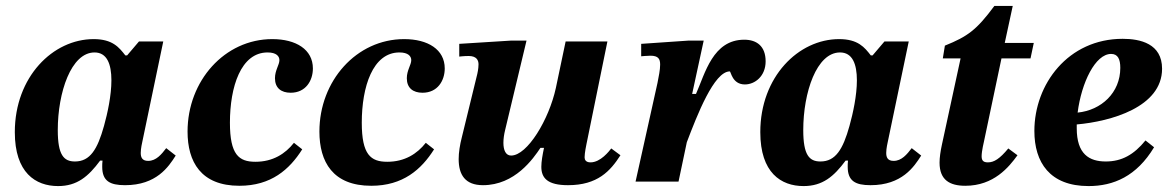

<svg xmlns="http://www.w3.org/2000/svg" viewBox="-20 -613 3948 648"><path d="M176 15C240 15 278 -17 318 -71H326C325 -63 325 -56 325 -50C325 -2 351 12 402 12C508 12 549 -50 573 -88L541 -113C525 -92 507 -70 480 -70C459 -70 455 -83 455 -97C455 -112 460 -133 460 -133L531 -473H449L409 -426H403C382 -453 360 -481 296 -481C159 -481 30 -354 30 -167C30 -30 100 15 176 15ZM233 -68C195 -68 175 -90 175 -174C175 -301 220 -436 299 -436C341 -436 356 -397 356 -342C356 -291 343 -231 331 -188C309 -109 284 -68 233 -68Z M788 14C895 14 957 -41 1000 -109L972 -131C943 -94 901 -67 842 -67C786 -67 756 -91 756 -199C756 -320 793 -436 883 -436C913 -436 923 -423 923 -410C923 -394 908 -376 908 -349C908 -316 929 -300 961 -300C1012 -300 1036 -341 1036 -382C1036 -446 979 -481 899 -481C738 -481 613 -340 613 -169C613 -67 658 14 788 14Z M1233 14C1340 14 1402 -41 1445 -109L1417 -131C1388 -94 1346 -67 1287 -67C1231 -67 1201 -91 1201 -199C1201 -320 1238 -436 1328 -436C1358 -436 1368 -423 1368 -410C1368 -394 1353 -376 1353 -349C1353 -316 1374 -300 1406 -300C1457 -300 1481 -341 1481 -382C1481 -446 1424 -481 1344 -481C1183 -481 1058 -340 1058 -169C1058 -67 1103 14 1233 14Z M1610 12C1718 12 1780 -78 1804 -114H1816C1811 -90 1807 -68 1807 -50C1807 -12 1828 12 1897 12C1997 12 2040 -36 2074 -89L2043 -112C2036 -103 2007 -65 1973 -65C1957 -65 1953 -74 1953 -82C1953 -97 1959 -125 1959 -125L2030 -473H1889L1856 -316C1833 -210 1760 -88 1705 -88C1687 -88 1679 -106 1679 -131C1679 -144 1681 -159 1685 -175L1757 -476H1705L1530 -465V-422C1530 -422 1545 -424 1562 -424C1589 -424 1595 -409 1595 -396C1595 -381 1591 -364 1591 -364L1539 -151C1532 -124 1528 -98 1528 -76C1528 -23 1550 12 1610 12Z M2270 0 2298 -133C2333 -225 2390 -372 2443 -372C2447 -372 2451 -328 2494 -328C2528 -328 2564 -356 2564 -406C2564 -457 2534 -479 2492 -479C2386 -479 2360 -366 2329 -296H2316L2355 -476H2304L2144 -465V-423C2144 -423 2164 -425 2175 -425C2202 -425 2208 -414 2208 -395C2208 -377 2203 -354 2199 -333L2125 0Z M2692 15C2756 15 2794 -17 2834 -71H2842C2841 -63 2841 -56 2841 -50C2841 -2 2867 12 2918 12C3024 12 3065 -50 3089 -88L3057 -113C3041 -92 3023 -70 2996 -70C2975 -70 2971 -83 2971 -97C2971 -112 2976 -133 2976 -133L3047 -473H2965L2925 -426H2919C2898 -453 2876 -481 2812 -481C2675 -481 2546 -354 2546 -167C2546 -30 2616 15 2692 15ZM2749 -68C2711 -68 2691 -90 2691 -174C2691 -301 2736 -436 2815 -436C2857 -436 2872 -397 2872 -342C2872 -291 2859 -231 2847 -188C2825 -109 2800 -68 2749 -68Z M3238 14C3334 14 3385 -49 3414 -89L3383 -112C3354 -77 3335 -65 3314 -65C3297 -65 3293 -73 3293 -86C3293 -103 3301 -136 3301 -136L3360 -416H3458L3469 -468H3371L3398 -593H3336C3276 -512 3246 -490 3169 -459L3162 -416H3222L3159 -125C3154 -102 3151 -81 3151 -64C3151 -5 3186 14 3238 14Z M3654 15C3738 15 3816 -18 3875 -116L3846 -139C3807 -91 3766 -68 3712 -68C3656 -68 3614 -93 3614 -180C3614 -184 3614 -188 3614 -193C3728 -203 3902 -251 3902 -381C3902 -466 3828 -482 3769 -482C3585 -482 3471 -329 3471 -171C3471 -65 3523 15 3654 15ZM3617 -233C3630 -335 3677 -431 3730 -431C3753 -431 3761 -413 3761 -384C3761 -300 3697 -241 3617 -233Z"/></svg>

Font: STIX Two Text
Style: Bold Italic
Weight: 700
Italic angle: -12°
Designer: Ross Mills, John Hudson & Paul Hanslow, Tiro Typeworks Ltd; with prior portions MicroPress Inc. and Coen Hoffman, Elsevi
Foundry: Tiro Typeworks Ltd
Version: Version 2.13 b171